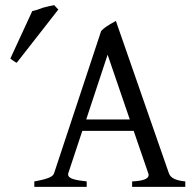

<svg xmlns="http://www.w3.org/2000/svg" viewBox="-20 -724 748 744"><path d="M314 -261 397 -512 483 -261ZM492 0H698V-21C668 -24 641 -31 634 -54L429 -643C393 -623 381 -614 372 -604L190 -54C186 -43 180 -33 113 -21V0H316V-21C270 -26 244 -32 244 -48C244 -50 244 -52 245 -54L299 -217H498L554 -54C555 -51 556 -48 556 -46C556 -31 535 -23 492 -21ZM45 -481 206 -687 190 -704C181 -702 181 -702 170 -700L146 -694L124 -686C117 -684 110 -682 105 -681L20 -497C28 -492 37 -483 45 -481Z"/></svg>

Font: Temporarium
Style: Regular
Weight: 400
Version: Version 1.1